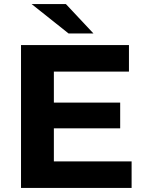

<svg xmlns="http://www.w3.org/2000/svg" viewBox="-20 -921 711 941"><path d="M83 0V-700H612V-570H244V-418H569V-292H244V-130H625V0ZM316 -757 135 -901H303L438 -757Z"/></svg>

Font: Montserrat
Style: Bold
Weight: 700
Designer: Julieta Ulanovsky
Foundry: Julieta Ulanovsky
Version: Version 9.000; ttfautohint (v1.8.4.7-5d5b)